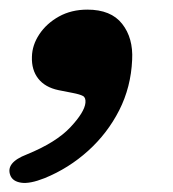

<svg xmlns="http://www.w3.org/2000/svg" viewBox="-34 -196 368 409"><path d="M90.5 -4Q62 -10 47.5 -28.5Q33 -47 34 -75Q34.5 -100 49.8 -123Q65 -146 91.5 -160.8Q118 -175.5 152 -175.5Q202.5 -175.5 226.2 -145.2Q250 -115 247.5 -68.5Q245 -10.5 220 38.8Q195 88 153.8 125.2Q112.5 162.5 61 183.5Q29.5 196 11.2 193.2Q-7 190.5 -12 177.5Q-22.5 150.5 23 133Q85.5 107.5 115.8 75.2Q146 43 148 23Q149 12 142.8 8.5Q136.5 5 121 2Z"/></svg>

Font: Fraunces 9pt S050
Style: Bold Italic
Weight: 700
Italic angle: -16°
Version: Version 1.000; ttfautohint (v1.8.3)